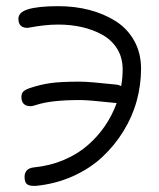

<svg xmlns="http://www.w3.org/2000/svg" viewBox="-20 -606 520 626"><path d="M40 -544.9Q40 -565.4 69.8 -575.2Q103 -585.9 169.9 -585.9Q224.1 -585.9 271.7 -573.5Q319.3 -561 357.4 -536.9Q395.5 -512.7 417.7 -472.9Q439.9 -433.1 439.9 -381.8Q439.9 -329.1 425.8 -277.3Q411.6 -225.6 382.6 -178.5Q353.5 -131.3 313.2 -93.8Q272.9 -56.2 217 -31.2Q161.1 -6.3 97.2 0H89.8Q74.2 0 67.1 -6.3Q60.1 -12.7 60.1 -29.8Q60.1 -42.5 67.6 -50.5Q75.2 -58.6 89.8 -60.1Q143.1 -65.4 188.5 -84.7Q233.9 -104 266.8 -133.1Q299.8 -162.1 323 -196.5Q346.2 -231 360.4 -270H359.9Q357.4 -270 339.8 -272Q268.1 -279.8 240.2 -279.8Q147 -279.8 99.1 -264.2Q85.9 -259.8 80.1 -259.8Q49.8 -259.8 49.8 -290Q49.8 -301.8 56.6 -308.1Q63.5 -314.5 80.1 -319.8Q110.8 -330.1 144.3 -335Q177.7 -339.8 240.2 -339.8Q270 -339.8 359.9 -330.1Q367.2 -329.6 375 -325.2Q379.9 -351.6 379.9 -379.9Q379.9 -418 362.1 -446.8Q344.2 -475.6 314 -492.4Q283.7 -509.3 247.3 -517.6Q210.9 -525.9 169.9 -525.9Q146 -525.9 123 -523.2Q100.1 -520.5 85.9 -517.8Q71.8 -515.1 69.8 -515.1Q40 -515.1 40 -544.9Z"/></svg>

Font: Pecita
Style: Book
Weight: 400
Width: 6
Version: Version 3.4.1